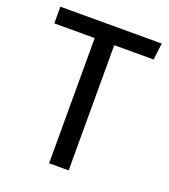

<svg xmlns="http://www.w3.org/2000/svg" viewBox="-128 -782 773 876"><g transform="rotate(20 258.5 -344.5)"><path d="M507 -689H15V-608H211V0H306V-608H497Z"/></g></svg>

Font: Fira Math
Style: Regular
Weight: 400
Designer: Xiangdong Zeng
Foundry: Xiangdong Zeng
Version: Version 0.3.4